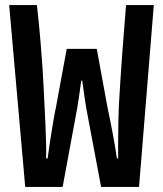

<svg xmlns="http://www.w3.org/2000/svg" viewBox="-20 -734 640 754"><path d="M79 0 16 -714H125Q134 -632 139 -572Q144 -512 147 -467Q150 -422 151.5 -386.5Q153 -351 155 -317Q157 -283 158.5 -244Q160 -205 161 -170Q162 -135 161 -112H167Q171 -143 177 -181.5Q183 -220 189 -256Q195 -292 200 -314L242 -542H360L402 -313Q412 -266 422.5 -210.5Q433 -155 439 -112H444Q444 -140 444 -179.5Q444 -219 445 -261.5Q446 -304 448 -340Q450 -376 453 -421.5Q456 -467 461 -536Q466 -605 475 -714H584L526 0H377L325 -276Q318 -311 312.5 -349Q307 -387 303 -417H299Q295 -387 289.5 -349Q284 -311 277 -276L226 0Z"/></svg>

Font: Noto Sans Mono SemiBold
Style: Regular
Weight: 600
Designer: Monotype Design Team
Foundry: Monotype Imaging Inc.
Version: Version 2.014; ttfautohint (v1.8.4.7-5d5b)